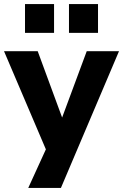

<svg xmlns="http://www.w3.org/2000/svg" viewBox="-20 -752 610 952"><path d="M120 180 226 -52V32L0 -498H167L294 -153H282L410 -498H570L282 180ZM322 -589V-732H466V-589ZM104 -589V-732H248V-589Z"/></svg>

Font: Nunito Sans 9pt ExtraBold
Style: Regular
Weight: 800
Version: Version 3.101;gftools[0.9.27]